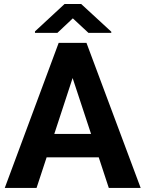

<svg xmlns="http://www.w3.org/2000/svg" viewBox="-20 -921 712 941"><path d="M669.4 0 403.8 -710.9H267.6L3.4 0H159.2L208.5 -149.9H463.9L513.2 0ZM335.9 -538.6 426.3 -264.6H246.1ZM296.4 -901.4 151.4 -767.1V-759.8H261.2L336.9 -831.1L413.6 -759.8H525.4V-765.6L377.9 -901.4Z"/></svg>

Font: Vazirmatn
Style: Bold
Weight: 700
Designer: Saber Rastikerdar
Foundry: Saber Rastikerdar
Version: Version 33.003